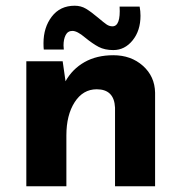

<svg xmlns="http://www.w3.org/2000/svg" viewBox="-20 -651 634 671"><path d="M522 -327V0H382V-275Q379 -339 318 -339Q270 -339 241 -294Q212 -249 212 -178V0H72V-437H199L209 -367Q233 -410 275.5 -434Q318 -458 376 -458Q438 -458 479.5 -421Q521 -384 522 -327ZM277 -520Q250 -543 233 -543Q217 -543 209.5 -528.5Q202 -514 202 -492L203 -478H133Q132 -485 132 -500Q132 -555 161 -593Q190 -631 241 -631Q263 -631 280.5 -620.5Q298 -610 323 -589Q343 -572 352.5 -565.5Q362 -559 373 -559Q402 -559 398 -628H468Q471 -612 471 -596Q471 -544 443.5 -510Q416 -476 376 -476Q346 -476 325 -487Q304 -498 277 -520Z"/></svg>

Font: Josefin Sans
Style: Bold
Weight: 700
Designer: Santiago Orozco
Foundry: Typemade
Version: Version 2.000